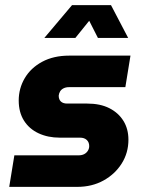

<svg xmlns="http://www.w3.org/2000/svg" viewBox="-20 -730 570 749"><path d="M16 -1 36 -124H286Q299 -124 308 -128.5Q317 -133 322.5 -141.5Q328 -150 328 -160Q328 -175 318.5 -184Q309 -193 292 -193H213Q167 -193 130.5 -210Q94 -227 73.5 -259.5Q53 -292 53 -338Q53 -385 76.5 -425Q100 -465 144.5 -489Q189 -513 250 -513H489L469 -390H249Q237 -390 228 -385.5Q219 -381 214.5 -373.5Q210 -366 209 -357Q209 -342 217.5 -334Q226 -326 242 -326H320Q371 -326 406.5 -308Q442 -290 461.5 -258.5Q481 -227 481 -185Q481 -134 455 -92.5Q429 -51 384 -26Q339 -1 281 -1ZM153 -582 261 -710H413L480 -582H362L328 -649L274 -582Z"/></svg>

Font: MuseoModerno Thin
Style: Bold Italic
Weight: 700
Italic angle: -9°
Version: Version 1.003